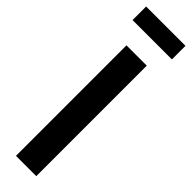

<svg xmlns="http://www.w3.org/2000/svg" viewBox="-301 -862 849 849"><g transform="rotate(45 123.5 -437.0)"><path d="M187 -691V0H60V-691ZM246 -789H0V-874H246Z"/></g></svg>

Font: Fira Sans Extra Condensed Medium
Style: Regular
Weight: 500
Width: 1
Designer: Carrois Corporate & Edenspiekermann AG
Foundry: Carrois Corporate GbR & Edenspiekermann AG
Version: Version 4.203